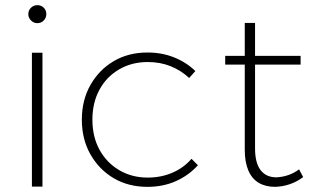

<svg xmlns="http://www.w3.org/2000/svg" viewBox="-20 -725 1221 746"><path d="M104 -520H145V0H104ZM125 -705Q140 -705 150 -695Q160 -685 160 -670Q160 -656 150 -645.5Q140 -635 125 -635Q111 -635 100.5 -645.5Q90 -656 90 -670Q90 -685 100.5 -695Q111 -705 125 -705Z M715 -422Q684 -451 643.5 -467.5Q603 -484 554 -484Q492 -484 443 -455.5Q394 -427 366.5 -376.5Q339 -326 339 -260Q339 -194 366.5 -143.5Q394 -93 443 -64Q492 -35 554 -35Q606 -35 650 -54Q694 -73 724 -108L749 -83Q714 -44 664 -21.5Q614 1 553 1Q479 1 422 -32.5Q365 -66 331.5 -125Q298 -184 298 -260Q298 -336 331.5 -395Q365 -454 422 -487.5Q479 -521 553 -521Q609 -521 656.5 -502Q704 -483 739 -449Z M971 -148Q971 -92 992.5 -64Q1014 -36 1054 -36Q1077 -37 1099.5 -44.5Q1122 -52 1142 -67L1158 -37Q1134 -19 1106.5 -9.5Q1079 0 1049 1Q1012 1 985.5 -14.5Q959 -30 945 -62.5Q931 -95 931 -143V-636H971ZM855 -508H1148V-474H855Z"/></svg>

Font: Alexandria ExtraLight
Style: Regular
Weight: 250
Designer: Mohamed Gaber
Foundry: Kief Type Foundry
Version: Version 5.100